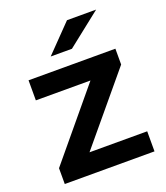

<svg xmlns="http://www.w3.org/2000/svg" viewBox="-137 -840 808 935"><g transform="rotate(-20 267.0 -373.0)"><path d="M37 0V-82L327 -431H44V-535H494V-453L203 -104H502V0ZM185 -607 320 -746H471L295 -607Z"/></g></svg>

Font: Belfius21
Style: Bold
Weight: 700
Designer: Montserrat's base design by Julieta Ulanovsky, modified by Coast SPRL for Belfius Bank NV.
Foundry: Montserrat's base design by Julieta Ulanovsky, modified by Coast SPRL for Belfius Bank NV.
Version: Version 2.000;FEAKit 1.0